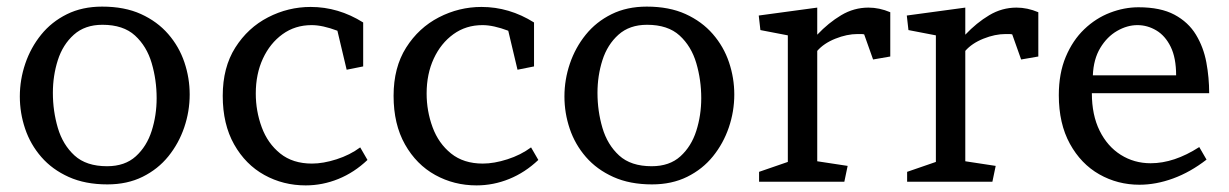

<svg xmlns="http://www.w3.org/2000/svg" viewBox="-20 -550 3718 581"><path d="M289 -530Q357 -530 406.5 -507.5Q456 -485 489 -447Q522 -409 538 -361.5Q554 -314 554 -264Q554 -213 537.5 -164.5Q521 -116 489.5 -77Q458 -38 411.5 -15Q365 8 305 8Q238 8 188 -14.5Q138 -37 105 -75Q72 -113 56 -160.5Q40 -208 40 -258Q40 -309 56.5 -357.5Q73 -406 104.5 -445Q136 -484 182.5 -507Q229 -530 289 -530ZM304 -47Q358 -47 391 -77Q424 -107 439 -154Q454 -201 454 -253Q454 -308 439 -359Q424 -410 388.5 -442.5Q353 -475 290 -475Q237 -475 203.5 -445Q170 -415 155 -368Q140 -321 140 -269Q140 -214 155 -163Q170 -112 205.5 -79.5Q241 -47 304 -47Z M1001 -457Q956 -474 923 -474Q873 -474 835 -446.5Q797 -419 775.5 -372.5Q754 -326 754 -267Q754 -214 772 -165Q790 -116 828 -85.5Q866 -55 924 -55Q958 -55 998.5 -68Q1039 -81 1070 -104L1092 -66Q1052 -28 1004 -8.5Q956 11 905 11Q837 11 780 -20.5Q723 -52 688.5 -113Q654 -174 654 -260Q654 -346 692 -406Q730 -466 791 -497.5Q852 -529 920 -529Q1004 -529 1079 -482V-349L1029 -339Z M1518 -457Q1473 -474 1440 -474Q1390 -474 1352 -446.5Q1314 -419 1292.5 -372.5Q1271 -326 1271 -267Q1271 -214 1289 -165Q1307 -116 1345 -85.5Q1383 -55 1441 -55Q1475 -55 1515.5 -68Q1556 -81 1587 -104L1609 -66Q1569 -28 1521 -8.5Q1473 11 1422 11Q1354 11 1297 -20.5Q1240 -52 1205.5 -113Q1171 -174 1171 -260Q1171 -346 1209 -406Q1247 -466 1308 -497.5Q1369 -529 1437 -529Q1521 -529 1596 -482V-349L1546 -339Z M1937 -530Q2005 -530 2054.5 -507.5Q2104 -485 2137 -447Q2170 -409 2186 -361.5Q2202 -314 2202 -264Q2202 -213 2185.5 -164.5Q2169 -116 2137.5 -77Q2106 -38 2059.5 -15Q2013 8 1953 8Q1886 8 1836 -14.5Q1786 -37 1753 -75Q1720 -113 1704 -160.5Q1688 -208 1688 -258Q1688 -309 1704.5 -357.5Q1721 -406 1752.5 -445Q1784 -484 1830.5 -507Q1877 -530 1937 -530ZM1952 -47Q2006 -47 2039 -77Q2072 -107 2087 -154Q2102 -201 2102 -253Q2102 -308 2087 -359Q2072 -410 2036.5 -442.5Q2001 -475 1938 -475Q1885 -475 1851.5 -445Q1818 -415 1803 -368Q1788 -321 1788 -269Q1788 -214 1803 -163Q1818 -112 1853.5 -79.5Q1889 -47 1952 -47Z M2674 -379 2622 -370 2595 -446Q2591 -447 2585 -447Q2579 -447 2575 -447Q2543 -447 2508 -433Q2473 -419 2453 -396V-62L2545 -48L2535 0H2277V-30L2364 -60V-443L2281 -459L2276 -503L2453 -527V-445Q2487 -481 2525.5 -504Q2564 -527 2608 -527Q2641 -527 2674 -513Z M3122 -379 3070 -370 3043 -446Q3039 -447 3033 -447Q3027 -447 3023 -447Q2991 -447 2956 -433Q2921 -419 2901 -396V-62L2993 -48L2983 0H2725V-30L2812 -60V-443L2729 -459L2724 -503L2901 -527V-445Q2935 -481 2973.5 -504Q3012 -527 3056 -527Q3089 -527 3122 -513Z M3284 -268Q3284 -202 3307.5 -154.5Q3331 -107 3371.5 -81.5Q3412 -56 3462 -56Q3533 -56 3609 -105L3631 -67Q3582 -29 3530 -10Q3478 9 3428 9Q3362 9 3306.5 -22.5Q3251 -54 3217.5 -115Q3184 -176 3184 -262Q3184 -328 3205 -378Q3226 -428 3261 -461.5Q3296 -495 3339 -511.5Q3382 -528 3425 -528Q3492 -528 3534 -505.5Q3576 -483 3599 -445Q3622 -407 3630.5 -361Q3639 -315 3639 -268ZM3539 -322Q3539 -375 3522.5 -408.5Q3506 -442 3479 -458Q3452 -474 3422 -474Q3391 -474 3360.5 -456.5Q3330 -439 3309.5 -405Q3289 -371 3287 -322Z"/></svg>

Font: Brawler
Style: Regular
Weight: 400
Designer: Oleg Frolov, Haley Fiege
Foundry: Oleg Frolov, Haley Fiege
Version: Version 1.101; ttfautohint (v1.8.3)